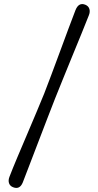

<svg xmlns="http://www.w3.org/2000/svg" viewBox="-20 -775 481 939"><path d="M249.5 -293.5Q234.5 -255.5 213.2 -200.2Q192 -145 169 -85Q146 -25 125.5 28.5Q105 82 91.5 117Q76.5 154 43.5 140.5Q28.5 134.5 24 120.5Q19.5 106.5 26.5 89Q41.5 50 64.2 -4Q87 -58 111.8 -116.2Q136.5 -174.5 158.8 -227.2Q181 -280 196 -317Q210 -353 230 -406.2Q250 -459.5 271.8 -518.5Q293.5 -577.5 313.8 -632Q334 -686.5 349 -725Q365 -765.5 398 -751.5Q413 -745 417.2 -731Q421.5 -717 414.5 -700Q401 -665 379.2 -612Q357.5 -559 333.2 -499.8Q309 -440.5 286.8 -386Q264.5 -331.5 249.5 -293.5Z"/></svg>

Font: Fraunces 72pt S100
Style: Regular
Weight: 400
Version: Version 1.000; ttfautohint (v1.8.3)